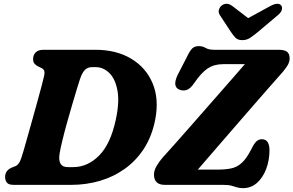

<svg xmlns="http://www.w3.org/2000/svg" viewBox="-20 -958 1521 995"><path d="M6.5 -41Q6.5 -74.5 41 -89.5L60 -97Q72.5 -102.5 80.8 -116.8Q89 -131 102.5 -178Q111 -208.5 123.5 -252.2Q136 -296 149.5 -344.5Q163 -393 175.5 -438.2Q188 -483.5 197 -517.8Q206 -552 209 -566.5Q216 -596 195.5 -605L179 -613Q166 -619.5 158.8 -628Q151.5 -636.5 151.5 -651.5Q151.5 -673 165 -686.5Q178.5 -700 205 -700H474.5Q582.5 -700 659.5 -654Q736.5 -608 770.8 -526.5Q805 -445 784.5 -338.5Q767.5 -252 726.5 -188.5Q685.5 -125 626.5 -83Q567.5 -41 496.8 -20.5Q426 0 350.5 0H51Q24.5 0 15.5 -11.8Q6.5 -23.5 6.5 -41ZM360 -92Q434 -92 493.5 -151.8Q553 -211.5 580 -337.5Q600 -429.5 588.5 -490Q577 -550.5 546 -580.2Q515 -610 477 -610H456Q434.5 -610 420 -595.8Q405.5 -581.5 394 -546.5Q389 -532 378.2 -496.5Q367.5 -461 353.8 -414.5Q340 -368 326.5 -319.2Q313 -270.5 302.8 -228.2Q292.5 -186 288.5 -160Q278.5 -92 331 -92ZM1134.5 0H834Q778 0 778 -53.5Q778 -74.5 791.5 -97.8Q805 -121 823.5 -142Q846.5 -167 886.8 -212.5Q927 -258 976.5 -314.2Q1026 -370.5 1077 -428.8Q1128 -487 1173.2 -538.5Q1218.5 -590 1249 -625.5H1136.5Q1090.5 -625.5 1057.2 -604Q1024 -582.5 986 -527Q965.5 -497 946.5 -491.5Q927.5 -486 909.5 -493.5Q872 -509 900.5 -569.5L948.5 -662.5Q964 -695.5 976.5 -707.2Q989 -719 1010 -719Q1030 -719 1045.8 -709.5Q1061.5 -700 1090.5 -700H1424Q1454.5 -700 1467.8 -689.5Q1481 -679 1481 -654.5Q1481 -634.5 1466 -612.2Q1451 -590 1428 -565.5Q1414 -550 1378.8 -509.8Q1343.5 -469.5 1295.8 -414.8Q1248 -360 1195.5 -299.2Q1143 -238.5 1093.2 -181Q1043.5 -123.5 1005 -79H1105.5Q1146 -79 1176.8 -85Q1207.5 -91 1232.8 -113.8Q1258 -136.5 1283 -186Q1297 -214.5 1309 -225.5Q1321 -236.5 1336.5 -236.5Q1357.5 -236.5 1367 -221.5Q1376.5 -206.5 1376.5 -180.5Q1376.5 -127.5 1359.5 -82.5Q1342.5 -37.5 1311.8 -10.2Q1281 17 1240 17Q1220.5 17 1207.8 12.8Q1195 8.5 1179.2 4.2Q1163.5 0 1134.5 0ZM1318 -793.5Q1294.5 -774 1276.5 -762Q1258.5 -750 1235.5 -750Q1212.5 -750 1200.8 -762Q1189 -774 1176 -793.5L1119.5 -879.5Q1110 -894.5 1114.8 -908.5Q1119.5 -922.5 1129.5 -930Q1155.5 -948.5 1184.5 -926.5L1266 -864L1380.5 -926.5Q1421.5 -948.5 1437 -930Q1443.5 -922.5 1440.8 -908.5Q1438 -894.5 1420 -879.5Z"/></svg>

Font: Fraunces 9pt SuperSoft
Style: Bold Italic
Weight: 700
Italic angle: -16°
Version: Version 1.000;[b76b70a41]